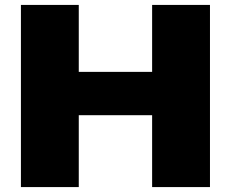

<svg xmlns="http://www.w3.org/2000/svg" viewBox="-20 -760 938 780"><path d="M65 -740H300V-468H598V-740H833V0H598V-292H300V0H65Z"/></svg>

Font: Encode Sans Wide
Style: Black
Weight: 900
Designer: Pablo Impallari, Andres Torresi
Foundry: Pablo Impallari, Andres Torresi
Version: Version 1.000; ttfautohint (v1.00) -l 8 -r 50 -G 200 -x 14 -